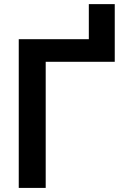

<svg xmlns="http://www.w3.org/2000/svg" viewBox="-20 -919 621 939"><path d="M71.7 0V-727.3H414.4V-898.8H541.2V-616.8H203.5V0Z"/></svg>

Font: Inter Zeller Semi Bold
Style: Regular
Weight: 600
Designer: Rasmus Andersson; Joe Bland
Foundry: zeller
Version: Version 3.015;git-dec3a8cb1